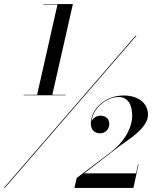

<svg xmlns="http://www.w3.org/2000/svg" viewBox="-37 -826 750 947"><path d="M79.5 -358.5V-356H286.5V-358.5H221L322.5 -806H176.5V-803.5H246.5L146 -358.5ZM631.5 -650 -17 100H-12.5L636 -650ZM621 101 646.5 -16H644L634 29H378L554 -106.5C595.5 -136.5 693 -195 693 -260C693 -316.5 645.5 -355 573 -355C479.5 -355 411 -286.5 411 -216.5C411 -185.5 431 -168.5 456 -168.5C482 -168.5 502 -187.5 502 -215.5C502 -241 482 -255.5 459 -255.5C440 -255.5 421.5 -244 414.5 -228.5C422 -293 488 -347.5 547.5 -347.5C598.5 -347.5 615 -302.5 615 -255.5C615 -187.5 566.5 -117.5 507.5 -74L341.5 51.5L330 101Z"/></svg>

Font: Bodoni* 36pt Medium
Style: Italic
Weight: 500
Italic angle: -13°
Version: Version 2.3